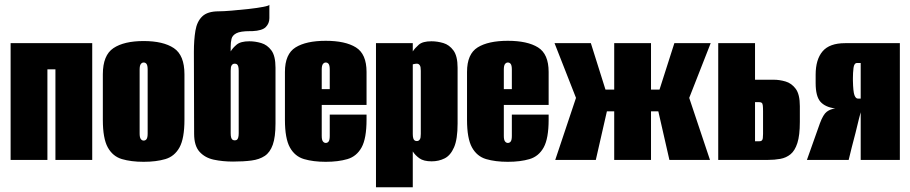

<svg xmlns="http://www.w3.org/2000/svg" viewBox="-20 -678 3860 814"><path d="M25 0V-495H371V0H215V-384H181V0Z M589 8Q536 8 497 -3.5Q458 -15 437 -53Q416 -91 416 -170V-363Q416 -444 461 -474Q506 -504 589 -504Q672 -504 717 -474Q762 -444 762 -363V-171Q762 -91 741 -53Q720 -15 681 -3.5Q642 8 589 8ZM589 -82Q597 -82 601.5 -88.5Q606 -95 606 -112V-383Q606 -400 601.5 -406.5Q597 -413 589 -413Q582 -413 577 -406.5Q572 -400 572 -383V-112Q572 -95 577 -88.5Q582 -82 589 -82Z M968 7Q924 7 886.5 -1Q849 -9 826 -34.5Q803 -60 803 -111L802 -458Q802 -509 808.5 -548Q815 -587 837.5 -608.5Q860 -630 907 -630Q927 -630 962.5 -633Q998 -636 1034.5 -640Q1071 -644 1096.5 -649Q1122 -654 1122 -658V-601Q1122 -579 1107 -563.5Q1092 -548 1050 -546H1040Q999 -546 982 -537Q965 -528 961.5 -513Q958 -498 958 -480V-460Q966 -474 983 -488.5Q1000 -503 1037 -503Q1062 -503 1087.5 -495.5Q1113 -488 1130.5 -464.5Q1148 -441 1148 -391V-154Q1148 -97 1136.5 -64.5Q1125 -32 1102.5 -17Q1080 -2 1046.5 2.5Q1013 7 968 7ZM975 -83Q981 -83 984.5 -85.5Q988 -88 990 -95Q992 -102 992 -113V-378Q992 -390 990 -396.5Q988 -403 984.5 -405.5Q981 -408 975 -408Q971 -408 968 -406.5Q965 -405 962.5 -401.5Q960 -398 959 -392.5Q958 -387 958 -378V-113Q958 -102 960 -95Q962 -88 966 -85.5Q970 -83 975 -83Z M1361 8Q1308 8 1269 -3.5Q1230 -15 1209 -53Q1188 -91 1188 -170V-373Q1188 -449 1233 -477Q1278 -505 1361 -505Q1444 -505 1489 -477Q1534 -449 1534 -373V-233H1344V-102Q1344 -85 1349 -78.5Q1354 -72 1361 -72Q1369 -72 1373.5 -78.5Q1378 -85 1378 -102V-192H1534V-171Q1534 -91 1513 -53Q1492 -15 1453 -3.5Q1414 8 1361 8ZM1344 -300H1378V-383Q1378 -400 1373.5 -406.5Q1369 -413 1361 -413Q1354 -413 1349 -406.5Q1344 -400 1344 -383Z M1574 116V-495H1730V-460Q1739 -474 1755.5 -488.5Q1772 -503 1809 -503Q1834 -503 1859.5 -495.5Q1885 -488 1902.5 -464Q1920 -440 1920 -391V-154Q1920 -88 1905 -53.5Q1890 -19 1865 -6.5Q1840 6 1810 6Q1776 6 1758 -7Q1740 -20 1730 -36V116ZM1747 -80Q1751 -80 1754 -81.5Q1757 -83 1759.5 -86.5Q1762 -90 1763 -95.5Q1764 -101 1764 -110V-378Q1764 -387 1763 -392.5Q1762 -398 1759.5 -401.5Q1757 -405 1754 -406.5Q1751 -408 1747 -408Q1744 -408 1741 -407.5Q1738 -407 1735.5 -406.5Q1733 -406 1731.5 -405.5Q1730 -405 1730 -405V-110Q1730 -99 1732 -92Q1734 -85 1738 -82.5Q1742 -80 1747 -80Z M2133 8Q2080 8 2041 -3.5Q2002 -15 1981 -53Q1960 -91 1960 -170V-373Q1960 -449 2005 -477Q2050 -505 2133 -505Q2216 -505 2261 -477Q2306 -449 2306 -373V-233H2116V-102Q2116 -85 2121 -78.5Q2126 -72 2133 -72Q2141 -72 2145.5 -78.5Q2150 -85 2150 -102V-192H2306V-171Q2306 -91 2285 -53Q2264 -15 2225 -3.5Q2186 8 2133 8ZM2116 -300H2150V-383Q2150 -400 2145.5 -406.5Q2141 -413 2133 -413Q2126 -413 2121 -406.5Q2116 -400 2116 -383Z M2334 0 2422 -263 2331 -495H2485L2547 -298H2584V-495H2740V-298H2776L2839 -495H2993L2902 -263L2990 0H2818L2771 -206H2740V0H2584V-206H2553L2506 0Z M3025 0V-495H3181V-340H3260Q3285 -340 3310.5 -332.5Q3336 -325 3353.5 -301.5Q3371 -278 3371 -228V-161Q3371 -104 3360.5 -71.5Q3350 -39 3331.5 -24Q3313 -9 3288.5 -4.5Q3264 0 3235 0ZM3181 -79H3198Q3206 -79 3209.5 -82Q3213 -85 3214 -92Q3215 -99 3215 -110V-206Q3215 -222 3214 -230.5Q3213 -239 3209.5 -242Q3206 -245 3198 -245H3181Z M3401 0 3456 -155Q3470 -193 3485.5 -204.5Q3501 -216 3521 -218Q3478 -224 3458 -247Q3438 -270 3438 -326V-361Q3438 -426 3467.5 -460.5Q3497 -495 3563 -495H3795V0H3629V-202L3622 -176Q3615 -145 3607 -114.5Q3599 -84 3591 -53L3578 0ZM3617 -260H3629V-411H3614Q3601 -411 3598.5 -390Q3596 -369 3596 -348V-336Q3597 -289 3602.5 -274.5Q3608 -260 3617 -260Z"/></svg>

Font: Alumni Sans Black
Style: Regular
Weight: 900
Designer: Robert E. Leuschke
Foundry: Robert E. Leuschke
Version: Version 1.018